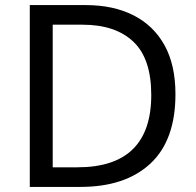

<svg xmlns="http://www.w3.org/2000/svg" viewBox="-20 -734 770 754"><path d="M669 -364Q669 -183 570.5 -91.5Q472 0 296 0H97V-714H317Q425 -714 504 -674Q583 -634 626 -556.5Q669 -479 669 -364ZM574 -361Q574 -504 503.5 -570.5Q433 -637 304 -637H187V-77H284Q574 -77 574 -361Z"/></svg>

Font: Noto Sans Lydian
Style: Regular
Weight: 400
Designer: Monotype Design Team
Foundry: Monotype Imaging Inc.
Version: Version 2.002; ttfautohint (v1.8.4.7-5d5b)